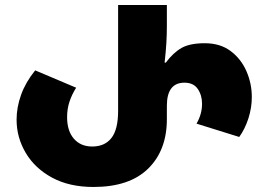

<svg xmlns="http://www.w3.org/2000/svg" viewBox="-20 -734 1057 764"><path d="M352 10Q256 10 187.5 -27Q119 -64 82.5 -125.5Q46 -187 46 -258Q46 -307 64 -357Q82 -407 120 -454L283 -385Q266 -358 256.5 -329.5Q247 -301 247 -268Q247 -213 274 -182Q301 -151 347 -151Q397 -151 423.5 -185Q450 -219 450 -293V-714H644V-631Q644 -597 642 -563Q640 -529 635 -485H640Q669 -524 702 -543Q735 -562 795 -562Q856 -562 897.5 -531Q939 -500 960.5 -451Q982 -402 982 -348Q982 -305 968.5 -263Q955 -221 932 -189L762 -242Q784 -280 784 -321Q784 -355 767 -380Q750 -405 714 -405Q644 -405 644 -313V-260Q644 -136 569.5 -63Q495 10 352 10Z"/></svg>

Font: Noto Sans Georgian Black
Style: Regular
Weight: 900
Designer: Monotype Design Team, Akaki Razmadze
Foundry: Google LLC
Version: Version 2.005; ttfautohint (v1.8.4.7-5d5b)